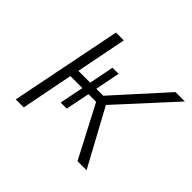

<svg xmlns="http://www.w3.org/2000/svg" viewBox="-118 -630 780 780"><g transform="rotate(45 271.5 -240.0)"><path d="M326 -243 458 0H406L289 -224H245L224 -120H189L210 -224H141L97 0H51L147 -480H192L149 -262H217L238 -369H273L252 -262H292L489 -480H543Z"/></g></svg>

Font: Montserrat Ace
Style: Light Italic
Weight: 300
Italic angle: -11.3°
Designer: Julieta Ulanovsky
Foundry: Julieta Ulanovsky
Version: Version 1